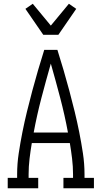

<svg xmlns="http://www.w3.org/2000/svg" viewBox="-20 -1000 540 1020"><path d="M21 0V-55H71V-74Q71 -130 79.5 -186Q88 -242 99 -297.5Q110 -353 123.5 -408Q137 -463 151.5 -517.5Q166 -572 182 -626.5Q198 -681 215 -735H285Q302 -681 318 -626.5Q334 -572 348.5 -517.5Q363 -463 376.5 -408Q390 -353 401 -297.5Q412 -242 420.5 -186Q429 -130 429 -74V-55H479V0H317V-55H368V-74Q368 -115 363 -157Q358 -199 351 -240H149Q142 -199 137 -157Q132 -115 132 -74V-55H183V0ZM159 -296H341Q324 -388 300 -479.5Q276 -571 250 -662Q224 -571 200 -479.5Q176 -388 159 -296ZM210 -815 115 -953 154 -980 250 -864 346 -980 385 -953 290 -815Z"/></svg>

Font: Iosevka Curly Slab Light
Style: Regular
Weight: 300
Monospace: yes
Designer: Belleve Invis
Foundry: Belleve Invis
Version: Version 22.1.2; ttfautohint (v1.8.4)